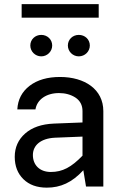

<svg xmlns="http://www.w3.org/2000/svg" viewBox="-20 -883 592 909"><path d="M82.5 -863.3V-799.3H447.3V-863.3ZM469.2 -356.9C469.2 -460 381.3 -518.6 264.2 -518.6C205.1 -518.6 157.2 -504.9 120.6 -477.1C84 -449.2 64.5 -411.6 62 -365.2H147.9C155.3 -411.6 199.2 -442.4 259.3 -442.4C289.1 -442.4 315.4 -435.1 337.4 -420.9C359.4 -406.2 370.6 -384.8 370.6 -356.9V-303.2L234.9 -297.9C176.8 -295.4 131.8 -279.8 99.1 -251C66.4 -222.2 49.8 -185.1 49.8 -140.6C49.8 -96.7 63.5 -61.5 90.8 -34.7C118.2 -7.8 155.3 5.4 201.7 5.4C266.6 5.4 321.3 -19 374.5 -77.1L387.2 0H469.2ZM135.7 -148.9C135.7 -195.3 172.9 -227.5 239.3 -231L370.6 -236.3V-146C317.9 -91.3 275.9 -68.8 220.7 -68.8C168 -68.8 135.7 -101.6 135.7 -148.9ZM123.5 -667.5C123.5 -639.6 146.5 -616.2 175.3 -616.2C204.1 -616.2 227.1 -639.6 227.1 -667.5C227.1 -696.3 204.1 -717.8 175.3 -717.8C146.5 -717.8 123.5 -696.3 123.5 -667.5ZM301.3 -667.5C301.3 -639.6 324.2 -616.2 353 -616.2C382.3 -616.2 405.3 -639.6 405.3 -667.5C405.3 -696.3 382.3 -717.8 353 -717.8C324.2 -717.8 301.3 -696.3 301.3 -667.5Z"/></svg>

Font: Estedad Medium
Style: Regular
Weight: 500
Designer: Amin Abedi
Version: Version 7.3